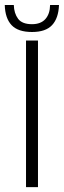

<svg xmlns="http://www.w3.org/2000/svg" viewBox="-46 -766 262 786"><path d="M60.5 0V-600H109.5V0ZM85 -635Q28 -635 1.5 -663Q-25 -691 -26.5 -745.5H10.5Q11.5 -711.5 28 -689.2Q44.5 -667 85 -667Q121 -667 139.8 -688Q158.5 -709 159 -745.5H195.5Q193.5 -691.5 167.2 -663.2Q141 -635 85 -635Z"/></svg>

Font: Big Shoulders Stencil Text ExtraLight
Style: Regular
Weight: 250
Version: Version 2.001